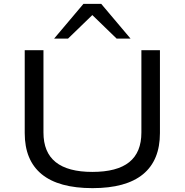

<svg xmlns="http://www.w3.org/2000/svg" viewBox="-20 -965 957 994"><path d="M459 9Q284 9 196 -63Q108 -135 108 -276V-705H205V-279Q205 -176 268.5 -125.5Q332 -75 458 -75Q586 -75 649 -125.5Q712 -176 712 -279V-705H808V-276Q808 -135 720.5 -63Q633 9 459 9ZM260 -765 412 -945H504L656 -765H584L458 -887L332 -765Z"/></svg>

Font: Nunito Sans 10pt Expanded
Style: Regular
Weight: 400
Width: 7
Designer: Vernon Adams
Foundry: Vernon Adams
Version: Version 3.101;gftools[0.9.27]